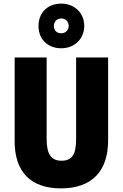

<svg xmlns="http://www.w3.org/2000/svg" viewBox="-20 -1032 679 1062"><path d="M319 -765C393 -765 446 -818 446 -889C446 -960 392 -1012 319 -1012C243 -1012 193 -962 193 -888C193 -816 243 -765 319 -765ZM319 -848C292 -848 278 -865 278 -889C278 -913 296 -930 319 -930C342 -930 360 -913 360 -889C360 -865 342 -848 319 -848ZM578 -255V-714H401V-262C401 -175 377 -143 320 -143C266 -143 238 -176 238 -261V-714H61V-251C61 -79 152 10 317 10C488 10 578 -85 578 -255Z"/></svg>

Font: Noto Sans Arabic UI Cn Bk
Style: Regular
Weight: 900
Width: 3
Designer: Monotype Design Team, Nadine Chahine and Nizar Qandah
Foundry: Monotype Imaging Inc.
Version: Version 2.010